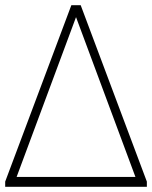

<svg xmlns="http://www.w3.org/2000/svg" viewBox="-20 -720 586 740"><path d="M546 -20V0H0V-20L255 -700H291ZM502 -38 273 -654 44 -38Z"/></svg>

Font: Krub ExtraLight
Style: Regular
Weight: 275
Designer: Ekaluck Peanpanawate
Foundry: Cadson Demak Co.,Ltd.
Version: Version 1.000; ttfautohint (v1.6)